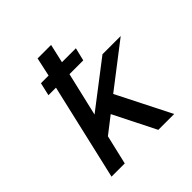

<svg xmlns="http://www.w3.org/2000/svg" viewBox="-183 -833 975 975"><g transform="rotate(-45 304.5 -345.0)"><path d="M137 -519 153 -589H208L230 -690H327L304 -589H404L387 -519H288L233 -284L478 -472H609L374 -291L521 0H407L293 -227H292L203 -158Q197 -132 184.5 -79Q172 -26 166 0H71L191 -519Z"/></g></svg>

Font: Coval
Style: Medium Italic
Weight: 500
Foundry: Context Ltd
Version: Version 001.000